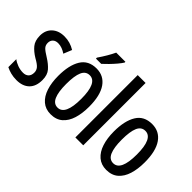

<svg xmlns="http://www.w3.org/2000/svg" viewBox="-85 -1206 1655 1655"><g transform="rotate(45 742.5 -378.0)"><path d="M319 -149Q319 -72 277 -31Q235 10 160 10Q122 10 89.5 1.5Q57 -7 32 -20V-117Q55 -99 88 -87Q121 -75 155 -75Q187 -75 205.5 -93Q224 -111 224 -145Q224 -173 206.5 -193.5Q189 -214 142 -240Q92 -270 62 -306.5Q32 -343 32 -405Q32 -471 74.5 -510.5Q117 -550 187 -550Q223 -550 255 -540.5Q287 -531 316 -513L285 -437Q263 -452 239 -461Q215 -470 190 -470Q159 -470 141.5 -453Q124 -436 124 -408Q124 -379 141.5 -360.5Q159 -342 207 -313Q257 -282 288 -246.5Q319 -211 319 -149Z M766 -271Q766 -189 746.5 -126Q727 -63 685 -26.5Q643 10 576 10Q514 10 472 -26Q430 -62 409.5 -125.5Q389 -189 389 -271Q389 -401 434.5 -475.5Q480 -550 578 -550Q667 -550 716.5 -479Q766 -408 766 -271ZM487 -270Q487 -173 509 -123Q531 -73 578 -73Q670 -73 670 -271Q670 -467 578 -467Q530 -467 508.5 -418Q487 -369 487 -270ZM713 -757Q701 -737 677 -708.5Q653 -680 626 -652.5Q599 -625 578 -606H514V-618Q569 -698 601 -766H713Z M965 0H869V-760H965Z M1444 -271Q1444 -189 1424.5 -126Q1405 -63 1363 -26.5Q1321 10 1254 10Q1192 10 1150 -26Q1108 -62 1087.5 -125.5Q1067 -189 1067 -271Q1067 -401 1112.5 -475.5Q1158 -550 1256 -550Q1345 -550 1394.5 -479Q1444 -408 1444 -271ZM1165 -270Q1165 -173 1187 -123Q1209 -73 1256 -73Q1348 -73 1348 -271Q1348 -467 1256 -467Q1208 -467 1186.5 -418Q1165 -369 1165 -270Z"/></g></svg>

Font: Noto Sans Thai Looped ExtraCondensed Medium
Style: Regular
Weight: 500
Width: 2
Designer: Sasikarn Vongin, Ben Mitchell
Foundry: The Fontpad Ltd
Version: Version 1.001; ttfautohint (v1.8.4.7-5d5b)